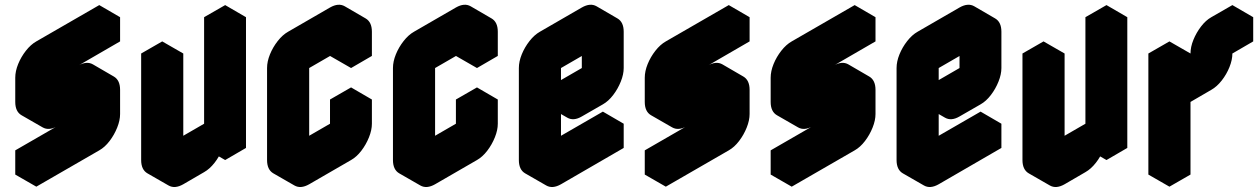

<svg xmlns="http://www.w3.org/2000/svg" viewBox="-20 -721 5196 793"><path d="M217 -200Q182 -180 156 -195Q130 -210 130 -250V-350Q130 -377 142 -406.5Q154 -436 174 -461.5Q194 -487 217 -500L476 -650V-550L217 -400V-300L390 -400Q424 -420 450 -405Q476 -390 476 -350V-250Q476 -224 464 -194Q452 -164 432.5 -138.5Q413 -113 390 -100L130 50V-50L390 -200V-300ZM390 -300V-200L303 -250V-350ZM390 -200 130 -50 43 -100 303 -250ZM130 -50V50L43 0V-100ZM450 -405Q424 -420 390 -400L217 -300L130 -350L303 -450Q338 -470 364 -455ZM476 -650 217 -500Q194 -487 174 -461.5Q154 -436 142 -406.5Q130 -377 130 -350V-250Q130 -210 156 -195L69 -245Q43 -260 43 -300V-400Q43 -427 55 -456.5Q67 -486 87 -511.5Q107 -537 130 -550L390 -700Z M650 -450 737 -500V-60L910 -160V-600L996 -650V-110L910 -60V-160Q910 -134 898 -104Q886 -74 866 -48.5Q846 -23 823 -10L737 40Q702 60 676 45Q650 30 650 -10ZM910 -160V-60L823 -110V-210ZM996 -650 910 -600 823 -650 910 -700ZM910 -600V-160L823 -210V-650ZM737 -500 650 -450 563 -500 650 -550ZM910 -160 737 -60 650 -110 823 -210ZM650 -450V-10Q650 30 676 45L589 -5Q563 -20 563 -60V-500Z M1257 -540 1430 -640Q1464 -660 1490 -645Q1516 -630 1516 -590V-490L1430 -440V-540L1257 -440V-60L1430 -160V-260L1516 -310V-210Q1516 -184 1504 -154Q1492 -124 1472.5 -98.5Q1453 -73 1430 -60L1257 40Q1222 60 1196 45Q1170 30 1170 -10V-390Q1170 -417 1182 -446.5Q1194 -476 1214 -501.5Q1234 -527 1257 -540ZM1516 -310 1430 -260 1343 -310 1430 -360ZM1430 -260V-160L1343 -210V-310ZM1430 -160 1257 -60 1170 -110 1343 -210ZM1430 -540V-440L1343 -490V-590ZM1490 -645Q1464 -660 1430 -640L1257 -540Q1234 -527 1214 -501.5Q1194 -476 1182 -446.5Q1170 -417 1170 -390V-10Q1170 30 1196 45L1109 -5Q1083 -20 1083 -60V-440Q1083 -467 1095 -496.5Q1107 -526 1127 -551.5Q1147 -577 1170 -590L1343 -690Q1378 -710 1404 -695Z M1777 -540 1950 -640Q1984 -660 2010 -645Q2036 -630 2036 -590V-490L1950 -440V-540L1777 -440V-60L1950 -160V-260L2036 -310V-210Q2036 -184 2024 -154Q2012 -124 1992.5 -98.5Q1973 -73 1950 -60L1777 40Q1742 60 1716 45Q1690 30 1690 -10V-390Q1690 -417 1702 -446.5Q1714 -476 1734 -501.5Q1754 -527 1777 -540ZM2036 -310 1950 -260 1863 -310 1950 -360ZM1950 -260V-160L1863 -210V-310ZM1950 -160 1777 -60 1690 -110 1863 -210ZM1950 -540V-440L1863 -490V-590ZM2010 -645Q1984 -660 1950 -640L1777 -540Q1754 -527 1734 -501.5Q1714 -476 1702 -446.5Q1690 -417 1690 -390V-10Q1690 30 1716 45L1629 -5Q1603 -20 1603 -60V-440Q1603 -467 1615 -496.5Q1627 -526 1647 -551.5Q1667 -577 1690 -590L1863 -690Q1898 -710 1924 -695Z M2297 -540 2470 -640Q2504 -660 2530 -645Q2556 -630 2556 -590V-440Q2556 -414 2544 -384Q2532 -354 2512.5 -328.5Q2493 -303 2470 -290L2383 -240Q2349 -220 2323 -235Q2297 -250 2297 -290V-60L2556 -210V-110L2297 40Q2262 60 2236 45Q2210 30 2210 -10V-390Q2210 -417 2222 -446.5Q2234 -476 2254 -501.5Q2274 -527 2297 -540ZM2470 -540 2297 -440V-290L2470 -390ZM2556 -210 2297 -60 2210 -110 2470 -260ZM2470 -540V-390L2383 -440V-590ZM2297 -290Q2297 -250 2323 -235L2236 -285Q2210 -300 2210 -340ZM2470 -390 2297 -290 2210 -340 2383 -440ZM2530 -645Q2504 -660 2470 -640L2297 -540Q2274 -527 2254 -501.5Q2234 -476 2222 -446.5Q2210 -417 2210 -390V-10Q2210 30 2236 45L2149 -5Q2123 -20 2123 -60V-440Q2123 -467 2135 -496.5Q2147 -526 2167 -551.5Q2187 -577 2210 -590L2383 -690Q2418 -710 2444 -695Z M2817 -200Q2782 -180 2756 -195Q2730 -210 2730 -250V-350Q2730 -377 2742 -406.5Q2754 -436 2774 -461.5Q2794 -487 2817 -500L3076 -650V-550L2817 -400V-300L2990 -400Q3024 -420 3050 -405Q3076 -390 3076 -350V-250Q3076 -224 3064 -194Q3052 -164 3032.5 -138.5Q3013 -113 2990 -100L2730 50V-50L2990 -200V-300ZM2990 -300V-200L2903 -250V-350ZM2990 -200 2730 -50 2643 -100 2903 -250ZM2730 -50V50L2643 0V-100ZM3050 -405Q3024 -420 2990 -400L2817 -300L2730 -350L2903 -450Q2938 -470 2964 -455ZM3076 -650 2817 -500Q2794 -487 2774 -461.5Q2754 -436 2742 -406.5Q2730 -377 2730 -350V-250Q2730 -210 2756 -195L2669 -245Q2643 -260 2643 -300V-400Q2643 -427 2655 -456.5Q2667 -486 2687 -511.5Q2707 -537 2730 -550L2990 -700Z M3337 -200Q3302 -180 3276 -195Q3250 -210 3250 -250V-350Q3250 -377 3262 -406.5Q3274 -436 3294 -461.5Q3314 -487 3337 -500L3596 -650V-550L3337 -400V-300L3510 -400Q3544 -420 3570 -405Q3596 -390 3596 -350V-250Q3596 -224 3584 -194Q3572 -164 3552.5 -138.5Q3533 -113 3510 -100L3250 50V-50L3510 -200V-300ZM3510 -300V-200L3423 -250V-350ZM3510 -200 3250 -50 3163 -100 3423 -250ZM3250 -50V50L3163 0V-100ZM3570 -405Q3544 -420 3510 -400L3337 -300L3250 -350L3423 -450Q3458 -470 3484 -455ZM3596 -650 3337 -500Q3314 -487 3294 -461.5Q3274 -436 3262 -406.5Q3250 -377 3250 -350V-250Q3250 -210 3276 -195L3189 -245Q3163 -260 3163 -300V-400Q3163 -427 3175 -456.5Q3187 -486 3207 -511.5Q3227 -537 3250 -550L3510 -700Z M3857 -540 4030 -640Q4064 -660 4090 -645Q4116 -630 4116 -590V-440Q4116 -414 4104 -384Q4092 -354 4072.5 -328.5Q4053 -303 4030 -290L3943 -240Q3909 -220 3883 -235Q3857 -250 3857 -290V-60L4116 -210V-110L3857 40Q3822 60 3796 45Q3770 30 3770 -10V-390Q3770 -417 3782 -446.5Q3794 -476 3814 -501.5Q3834 -527 3857 -540ZM4030 -540 3857 -440V-290L4030 -390ZM4116 -210 3857 -60 3770 -110 4030 -260ZM4030 -540V-390L3943 -440V-590ZM3857 -290Q3857 -250 3883 -235L3796 -285Q3770 -300 3770 -340ZM4030 -390 3857 -290 3770 -340 3943 -440ZM4090 -645Q4064 -660 4030 -640L3857 -540Q3834 -527 3814 -501.5Q3794 -476 3782 -446.5Q3770 -417 3770 -390V-10Q3770 30 3796 45L3709 -5Q3683 -20 3683 -60V-440Q3683 -467 3695 -496.5Q3707 -526 3727 -551.5Q3747 -577 3770 -590L3943 -690Q3978 -710 4004 -695Z M4290 -450 4377 -500V-60L4550 -160V-600L4636 -650V-110L4550 -60V-160Q4550 -134 4538 -104Q4526 -74 4506 -48.5Q4486 -23 4463 -10L4377 40Q4342 60 4316 45Q4290 30 4290 -10ZM4550 -160V-60L4463 -110V-210ZM4636 -650 4550 -600 4463 -650 4550 -700ZM4550 -600V-160L4463 -210V-650ZM4377 -500 4290 -450 4203 -500 4290 -550ZM4550 -160 4377 -60 4290 -110 4463 -210ZM4290 -450V-10Q4290 30 4316 45L4229 -5Q4203 -20 4203 -60V-500Z M4810 -450 4897 -500V-400L4983 -450Q4983 -477 4995 -506.5Q5007 -536 5027 -561.5Q5047 -587 5070 -600L5156 -650V-550L5070 -500Q5070 -474 5058 -444Q5046 -414 5026 -388.5Q5006 -363 4983 -350L4897 -300V0L4810 50ZM4810 -450V50L4723 0V-500ZM5156 -650 5070 -600Q5047 -587 5027 -561.5Q5007 -536 4995 -506.5Q4983 -477 4983 -450L4897 -500Q4897 -527 4909 -556.5Q4921 -586 4940.5 -611.5Q4960 -637 4983 -650L5070 -700ZM4983 -450 4897 -400 4810 -450 4897 -500ZM4897 -500 4810 -450 4723 -500 4810 -550Z"/></svg>

Font: Nabla
Style: Regular
Weight: 400
Designer: Arthur Reinders Folmer
Foundry: Typearture
Version: Version 1.002